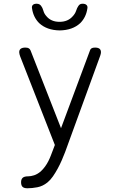

<svg xmlns="http://www.w3.org/2000/svg" viewBox="-20 -805 640 1029"><path d="M263 1 274 -28 88 -503Q86 -509 84.5 -514.5Q83 -520 83 -525Q83 -538 91.5 -544Q100 -550 116 -550Q128 -550 134.5 -546Q141 -542 144 -534L307 -118L462 -534Q464 -542 470.5 -546Q477 -550 489 -550Q505 -550 513 -544Q521 -538 521 -525Q521 -521 520 -516.5Q519 -512 517 -506L329 10Q321 31 311 54Q301 77 289 99Q277 121 263.5 140.5Q250 160 234 173Q209 193 180.5 198.5Q152 204 127 204Q109 204 101 196.5Q93 189 93 172V171Q93 156 101.5 148Q110 140 131 140Q145 140 162.5 134.5Q180 129 198 114Q211 102 221.5 87.5Q232 73 239.5 58Q247 43 252.5 28.5Q258 14 263 1ZM152 -758Q149 -771 155.5 -778Q162 -785 176 -785Q185 -785 190.5 -782Q196 -779 200 -774Q208 -764 212.5 -747.5Q217 -731 229 -718Q254 -688 299 -688Q344 -688 370 -718Q383 -732 388 -747.5Q393 -763 400 -773Q404 -779 409 -782Q414 -785 423 -785Q437 -785 444 -778Q451 -771 448 -758Q441 -712 410 -681Q369 -643 300 -642Q231 -643 190 -681Q159 -712 152 -758Z"/></svg>

Font: Maple Mono ExtraLight
Style: Regular
Weight: 275
Monospace: yes
Designer: subframe7536
Version: Version 7.000